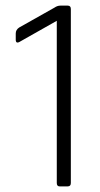

<svg xmlns="http://www.w3.org/2000/svg" viewBox="-20 -663 357 683"><path d="M36 -522V-544Q36 -557 48 -565L174 -636Q184 -643 195 -643H221Q232 -643 232 -631V-12Q232 0 221 0H192Q182 0 182 -12V-589L53 -516Q36 -505 36 -522Z"/></svg>

Font: Rajdhani
Style: Regular
Weight: 400
Designer: Satya Rajpurohit, Jyotish Sonowal
Foundry: Indian Type Foundry
Version: Version 1.201;PS 1.0;hotconv 1.0.78;makeotf.lib2.5.61930; tt